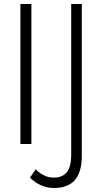

<svg xmlns="http://www.w3.org/2000/svg" viewBox="-20 -720 530 960"><path d="M159 126 130 168Q135 175 156 190Q172 202 198 211Q222 220 248 220Q289 220 310 210Q336 201 354 181Q371 161 380 131Q389 101 389 60V-700H336V50Q336 116 314 141Q292 168 250 168Q219 168 197 155Q173 143 159 126ZM82 -700V0H137V-700Z"/></svg>

Font: NM-font
Style: Light
Weight: 500
Designer: ""
Foundry: ""
Version: ""